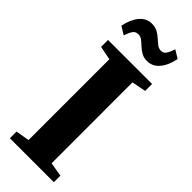

<svg xmlns="http://www.w3.org/2000/svg" viewBox="-313 -999 1027 1027"><g transform="rotate(45 200.5 -485.5)"><path d="M112 -63.5V-675L34 -690.5V-743H367V-690.5L287 -675V-63L367 -49.5V0H34.5V-50.5ZM261 -810.5Q235.5 -810.5 217.5 -821Q199.5 -831.5 185.2 -845Q171 -858.5 157.5 -869Q144 -879.5 127 -879.5Q106.5 -879.5 95.8 -863.5Q85 -847.5 76 -819.5L30.5 -847.5Q42 -904 70 -937.5Q98 -971 139 -971Q164.5 -971 182.8 -960.8Q201 -950.5 215.8 -937Q230.5 -923.5 244.2 -913Q258 -902.5 273.5 -902Q293.5 -901.5 304.2 -918Q315 -934.5 324 -962L369.5 -934Q358.5 -877.5 330.5 -844Q302.5 -810.5 261 -810.5Z"/></g></svg>

Font: Merriweather 60pt Black
Style: Regular
Weight: 900
Version: Version 2.100